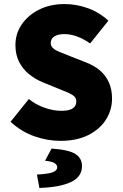

<svg xmlns="http://www.w3.org/2000/svg" viewBox="-20 -682 604 946"><path d="M278 12Q214 12 149.5 -10.5Q85 -33 32 -82L122 -194Q157 -166 200 -151Q243 -136 282 -136Q321 -136 338.5 -148Q356 -160 356 -182Q356 -198 345.5 -207.5Q335 -217 315.5 -225.5Q296 -234 268 -245L187 -278Q152 -293 122 -317.5Q92 -342 74 -377.5Q56 -413 56 -460Q56 -516 87 -561.5Q118 -607 172.5 -634.5Q227 -662 298 -662Q357 -662 413.5 -641.5Q470 -621 514 -580L424 -468Q391 -491 359 -502.5Q327 -514 298 -514Q267 -514 248.5 -503Q230 -492 230 -470Q230 -455 241.5 -444.5Q253 -434 275 -425.5Q297 -417 326 -405L405 -374Q446 -358 474 -333.5Q502 -309 517 -275Q532 -241 532 -196Q532 -141 502.5 -93.5Q473 -46 416 -17Q359 12 278 12ZM174 244 162 178Q219 175 240.5 166.5Q262 158 262 142Q262 130 248.5 121.5Q235 113 202 110L234 50Q320 56 352 77Q384 98 384 136Q384 190 328.5 215.5Q273 241 174 244Z"/></svg>

Font: Source Sans 3 Black
Style: Regular
Weight: 900
Designer: Paul D. Hunt
Foundry: Adobe
Version: Version 3.046;hotconv 1.0.118;makeotfexe 2.5.65603